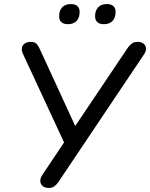

<svg xmlns="http://www.w3.org/2000/svg" viewBox="-20 -918 739 945"><path d="M220 7Q202 7 191 -1.5Q180 -10 178.5 -24.5Q177 -39 187 -55L304 -230L305 -196L92 -655Q85 -671 88 -684Q91 -697 103 -704.5Q115 -712 131 -712Q152 -712 161.5 -700.5Q171 -689 178 -672L358 -281H339L609 -683Q617 -695 628.5 -703.5Q640 -712 658 -712Q675 -712 686 -703.5Q697 -695 698.5 -681.5Q700 -668 690 -652L268 -23Q260 -11 249 -2Q238 7 220 7ZM491 -799Q470 -799 459 -809Q448 -819 448 -838Q448 -866 463 -882Q478 -898 506 -898Q527 -898 538 -888Q549 -878 549 -859Q549 -831 534 -815Q519 -799 491 -799ZM314 -799Q293 -799 282 -809Q271 -819 271 -838Q271 -866 286 -882Q301 -898 329 -898Q350 -898 361 -888Q372 -878 372 -859Q372 -831 357 -815Q342 -799 314 -799Z"/></svg>

Font: Nunito Medium
Style: Italic
Weight: 500
Designer: Vernon Adams
Foundry: Vernon Adams
Version: Version 3.601